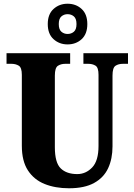

<svg xmlns="http://www.w3.org/2000/svg" viewBox="-20 -999 720 1029"><path d="M350 10Q276 10 219 -13Q162 -36 129.5 -86Q97 -136 97 -218V-598Q97 -637 80.5 -647Q64 -657 41 -657H15V-714H356V-657H330Q307 -657 290.5 -646.5Q274 -636 274 -594V-210Q274 -127 305.5 -96.5Q337 -66 394 -66Q440 -66 474 -101.5Q508 -137 508 -217V-598Q508 -637 492 -647Q476 -657 453 -657H427V-714H666V-657H639Q615 -657 599 -646.5Q583 -636 583 -594V-215Q583 -148 559.5 -97.5Q536 -47 484.5 -18.5Q433 10 350 10ZM342 -761Q298 -761 267 -789Q236 -817 236 -870Q236 -923 267 -951Q298 -979 342 -979Q387 -979 417.5 -951Q448 -923 448 -870Q448 -817 417.5 -789Q387 -761 342 -761ZM342 -817Q362 -817 376 -829Q390 -841 390 -870Q390 -899 376 -911Q362 -923 342 -923Q323 -923 309 -911Q295 -899 295 -870Q295 -841 309 -829Q323 -817 342 -817Z"/></svg>

Font: Noto Serif Thai Condensed Black
Style: Regular
Weight: 900
Width: 3
Designer: Monotype Design Team
Foundry: Monotype Imaging Inc.
Version: Version 2.002; ttfautohint (v1.8.4.7-5d5b)